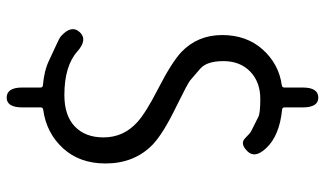

<svg xmlns="http://www.w3.org/2000/svg" viewBox="-224 -650 996 589"><g transform="rotate(90 274.5 -356.0)"><path d="M280 122Q249 122 249 74V18Q249 12 243 11Q197 7 166 -8Q145 -18 123 -28Q96 -40 91 -45Q56 -77 79 -102Q102 -127 138 -95Q183 -55 272 -55Q335 -55 368.5 -87Q402 -119 402 -175Q402 -236 356 -278Q328 -304 254 -342Q172 -384 140 -414Q88 -464 88 -539Q88 -614 132.5 -663.5Q177 -713 242 -722Q249 -723 249 -730V-786Q249 -834 280 -834Q310 -834 310 -786V-730Q310 -724 316 -723Q397 -715 435 -674Q468 -639 444 -616Q421 -593 404.5 -609.5Q388 -626 383 -628Q361 -639 339 -650Q328 -656 284 -656Q232 -656 200 -625Q168 -594 168 -543Q168 -492 191 -472Q209 -456 227 -441Q235 -434 304 -400Q391 -358 425 -325Q482 -269 482 -181Q482 -102 435.5 -51Q389 0 317 10Q310 11 310 18V74Q310 122 280 122Z"/></g></svg>

Font: Resource Han Rounded KR Normal
Style: Regular
Weight: 350
Designer: Cyano Hao (round all glyphs); Ryoko NISHIZUKA 西塚涼子 (kana, bopomofo & ideographs); Paul D. Hunt (Latin, Greek & Cyrillic)
Foundry: Cyano Hao
Version: 0.990